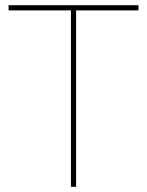

<svg xmlns="http://www.w3.org/2000/svg" viewBox="-20 -719 566 739"><path d="M13 -699H513V-679H273V0H253V-679H13Z"/></svg>

Font: Gontserrat Thin
Style: Regular
Weight: 250
Designer: Julieta Ulanovsky
Foundry: Julieta Ulanovsky
Version: Version 6.001